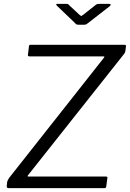

<svg xmlns="http://www.w3.org/2000/svg" viewBox="-20 -974 672 994"><path d="M26 0Q20 0 17 -2.5Q14 -5 15 -11L17 -32Q19 -38 21 -42.5Q23 -47 28 -54L518 -675Q521 -679 520.5 -680.5Q520 -682 515 -682H133Q122 -682 125 -693L130 -735Q131 -740 132.5 -741Q134 -742 137 -742H625Q634 -742 632 -733L629 -709Q628 -704 626.5 -701Q625 -698 621 -693L126 -68Q119 -60 127 -60H528Q532 -60 534.5 -58.5Q537 -57 536 -53L530 -8Q529 -4 527.5 -2Q526 0 520 0H26ZM476 -949Q482 -953 485.5 -953.5Q489 -954 494 -954H545Q552 -954 553 -950.5Q554 -947 547 -941L435 -854Q431 -851 427 -848.5Q423 -846 416 -846H386Q377 -846 373 -849.5Q369 -853 365 -858L275 -944Q271 -949 271 -951.5Q271 -954 276 -954H323Q329 -954 332 -952.5Q335 -951 339 -946L392 -897Q400 -890 402 -891.5Q404 -893 414 -900Z"/></svg>

Font: Libre Franklin Thin Light
Style: Italic
Weight: 300
Italic angle: -8°
Version: Version 3.000